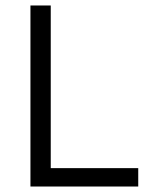

<svg xmlns="http://www.w3.org/2000/svg" viewBox="-20 -680 548 700"><path d="M91 0V-660H165V-67H484V0Z"/></svg>

Font: Bricolage Grotesque 12pt Light
Style: Regular
Weight: 300
Designer: Mathieu Triay
Foundry: Atelier Triay
Version: Version 1.001; ttfautohint (v1.8.4.7-5d5b);gftools[0.9.33.de